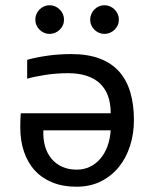

<svg xmlns="http://www.w3.org/2000/svg" viewBox="-20 -706 590 735"><path d="M57.6 -219.2Q57.6 -237.3 58.1 -249.5Q58.6 -261.7 59.6 -272.5H403.8Q403.8 -348.1 362.1 -387Q320.3 -425.8 240.7 -425.8Q197.3 -425.8 156.2 -419.7Q115.2 -413.6 84 -404.8V-477.1Q119.1 -486.8 162.4 -492.9Q205.6 -499 252.9 -499Q315.9 -499 361.3 -481.9Q406.7 -464.8 435.8 -432.4Q464.8 -399.9 478.8 -352.8Q492.7 -305.7 492.7 -246.1Q492.7 -194.3 478 -148.2Q463.4 -102.1 435.3 -67.1Q407.2 -32.2 366.2 -11.7Q325.2 8.8 272.5 8.8Q221.2 8.8 181.2 -7.3Q141.1 -23.4 113.8 -53Q86.4 -82.5 72 -124.8Q57.6 -167 57.6 -219.2ZM146 -207Q144.5 -174.3 152.3 -146.7Q160.2 -119.1 176.5 -99.1Q192.9 -79.1 217.3 -67.9Q241.7 -56.6 273.9 -56.6Q301.8 -56.6 324.7 -67.9Q347.7 -79.1 364.5 -98.9Q381.3 -118.7 391.4 -146.2Q401.4 -173.8 403.8 -207ZM169.9 -686Q181.2 -686 191.2 -681.6Q201.2 -677.2 208.7 -669.7Q216.3 -662.1 220.7 -652.1Q225.1 -642.1 225.1 -630.9Q225.1 -619.6 220.7 -609.6Q216.3 -599.6 208.7 -592.3Q201.2 -585 191.2 -580.6Q181.2 -576.2 169.9 -576.2Q158.7 -576.2 148.7 -580.6Q138.7 -585 131.3 -592.3Q124 -599.6 119.6 -609.6Q115.2 -619.6 115.2 -630.9Q115.2 -642.1 119.6 -652.1Q124 -662.1 131.3 -669.7Q138.7 -677.2 148.7 -681.6Q158.7 -686 169.9 -686ZM379.9 -686Q391.1 -686 401.1 -681.6Q411.1 -677.2 418.7 -669.7Q426.3 -662.1 430.7 -652.1Q435.1 -642.1 435.1 -630.9Q435.1 -619.6 430.7 -609.6Q426.3 -599.6 418.7 -592.3Q411.1 -585 401.1 -580.6Q391.1 -576.2 379.9 -576.2Q368.7 -576.2 358.6 -580.6Q348.6 -585 341.3 -592.3Q334 -599.6 329.6 -609.6Q325.2 -619.6 325.2 -630.9Q325.2 -642.1 329.6 -652.1Q334 -662.1 341.3 -669.7Q348.6 -677.2 358.6 -681.6Q368.7 -686 379.9 -686ZM0 -490.2Z"/></svg>

Font: Code New Roman
Style: Regular
Weight: 400
Monospace: yes
Designer: Sam Radian
Foundry: Code New Roman
Version: Version 2.00 November 29, 2014